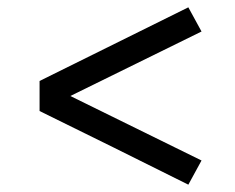

<svg xmlns="http://www.w3.org/2000/svg" viewBox="-20 -602 640 524"><path d="M494 -98 291 -199 88 -299V-381L494 -582L530 -516L172 -340L530 -164Z"/></svg>

Font: Zed Mono Extended
Style: Regular
Weight: 400
Width: 7
Monospace: yes
Designer: Belleve Invis
Foundry: Belleve Invis
Version: Version 1.0.0; ttfautohint (v1.8.4)